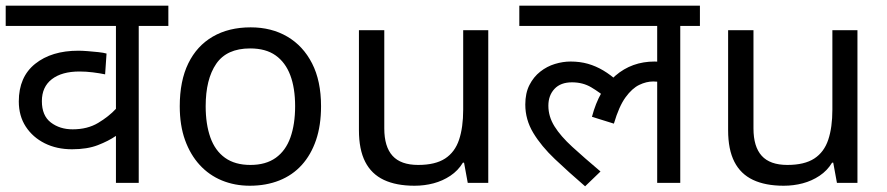

<svg xmlns="http://www.w3.org/2000/svg" viewBox="-20 -642 3115 674"><path d="M571 -551H467V0H387V-165Q361 -147 323.5 -132.5Q286 -118 233 -118Q179 -118 137 -139Q95 -160 70.5 -197.5Q46 -235 46 -286Q46 -372 103.5 -418Q161 -464 255 -464Q268 -464 287.5 -462.5Q307 -461 325.5 -459Q344 -457 354 -454L349 -381Q330 -385 306 -388Q282 -391 259 -391Q197 -391 162 -364Q127 -337 127 -287Q127 -236 158.5 -212Q190 -188 235 -188Q287 -188 324.5 -210.5Q362 -233 387 -260V-551H0V-622H571Z M1107 -269Q1107 -202 1089.5 -150.5Q1072 -99 1039.5 -63Q1007 -27 960.5 -8.5Q914 10 857 10Q804 10 759 -8.5Q714 -27 681 -63Q648 -99 629.5 -150.5Q611 -202 611 -269Q611 -358 641 -419.5Q671 -481 727 -513.5Q783 -546 860 -546Q933 -546 988.5 -513.5Q1044 -481 1075.5 -419.5Q1107 -358 1107 -269ZM702 -269Q702 -206 718.5 -159.5Q735 -113 770 -88Q805 -63 859 -63Q913 -63 948 -88Q983 -113 999.5 -159.5Q1016 -206 1016 -269Q1016 -333 999 -378Q982 -423 947.5 -447.5Q913 -472 858 -472Q776 -472 739 -418Q702 -364 702 -269Z M1694 -536V0H1622L1609 -71H1605Q1588 -43 1561 -25Q1534 -7 1502 1.5Q1470 10 1435 10Q1371 10 1327.5 -10.5Q1284 -31 1262 -74Q1240 -117 1240 -185V-536H1329V-191Q1329 -127 1358 -95Q1387 -63 1448 -63Q1508 -63 1542.5 -85.5Q1577 -108 1591.5 -151.5Q1606 -195 1606 -257V-536Z M1803 -551V-622H2437V-551H2368V0H2287V-377L2331 -341Q2314 -351 2299.5 -353.5Q2285 -356 2273 -356Q2249 -356 2224 -344Q2199 -332 2176 -300.5Q2153 -269 2135 -208L2058 -232Q2083 -327 2140.5 -376.5Q2198 -426 2278 -426Q2295 -426 2312 -423Q2329 -420 2341 -416L2344 -394L2287 -413V-551ZM2116 -292Q2085 -318 2055.5 -335.5Q2026 -353 1988 -353Q1948 -353 1926.5 -330Q1905 -307 1905 -271Q1905 -233 1926.5 -198.5Q1948 -164 1989 -126.5Q2030 -89 2088 -40L2034 12Q1976 -38 1928 -83.5Q1880 -129 1852 -175.5Q1824 -222 1824 -275Q1824 -315 1838.5 -343.5Q1853 -372 1876.5 -390.5Q1900 -409 1928 -417.5Q1956 -426 1983 -426Q2016 -426 2044 -418Q2072 -410 2098 -394.5Q2124 -379 2148 -357Z M2990 -536V0H2918L2905 -71H2901Q2884 -43 2857 -25Q2830 -7 2798 1.5Q2766 10 2731 10Q2667 10 2623.5 -10.5Q2580 -31 2558 -74Q2536 -117 2536 -185V-536H2625V-191Q2625 -127 2654 -95Q2683 -63 2744 -63Q2804 -63 2838.5 -85.5Q2873 -108 2887.5 -151.5Q2902 -195 2902 -257V-536Z"/></svg>

Font: hingl115
Style: Book
Weight: 400
Designer: Jelle Bosma - Monotype Design Team
Foundry: Monotype Imaging Inc.
Version: Version 2.003